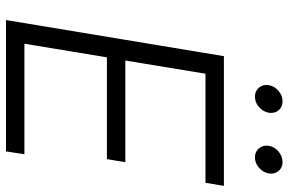

<svg xmlns="http://www.w3.org/2000/svg" viewBox="-181 -782 963 641"><g transform="rotate(90 300.5 -461.5)"><path d="M46.9 0 167.5 -727.5H600.6L590.3 -666H226.1L182.1 -398.4H521.5L511.2 -336.9H171.4L126 -61.5H495.1L485.4 0ZM505.4 -831.1Q486.3 -831.1 475.1 -844.7Q463.9 -858.4 466.8 -877.4Q469.7 -896.5 485.8 -909.9Q502 -923.3 521 -923.3Q540 -923.3 551 -909.9Q562 -896.5 559.1 -877.4Q555.7 -858.4 540 -844.7Q524.4 -831.1 505.4 -831.1ZM302.7 -831.1Q283.7 -831.1 272.5 -844.7Q261.2 -858.4 264.2 -877.4Q267.6 -896.5 283.4 -909.9Q299.3 -923.3 318.4 -923.3Q337.4 -923.3 348.4 -909.9Q359.4 -896.5 356.4 -877.4Q353 -858.4 337.4 -844.7Q321.8 -831.1 302.7 -831.1Z"/></g></svg>

Font: Inter 18pt Light
Style: Italic
Weight: 300
Italic angle: -9.3988°
Designer: Rasmus Andersson
Foundry: rsms
Version: Version 4.001;git-66647c0bb